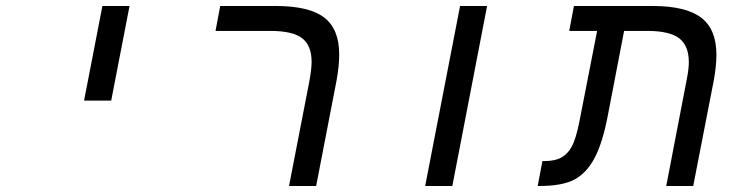

<svg xmlns="http://www.w3.org/2000/svg" viewBox="-20 -619 2440 639"><path d="M320.8 -599.1H411.1L350.1 -284.2H259.8Z M1032.2 0H941.9L1010.3 -352.1Q1017.1 -392.1 1017.1 -413.1Q1017.1 -467.3 985.6 -491.7Q954.1 -516.1 879.9 -516.1H697.3L712.9 -599.1H897Q1008.8 -599.1 1058.8 -560.8Q1108.9 -522.5 1108.9 -438Q1108.9 -398.4 1100.1 -351.1Z M1511.2 -599.1H1601.1L1485.4 0H1395Z M1967.3 -516.1H1874.5L1890.1 -599.1H2151.4Q2262.2 -599.1 2313.2 -560.5Q2364.3 -522 2364.3 -437Q2364.3 -398.4 2355.5 -351.1L2287.1 0H2197.3L2265.1 -352.1Q2272.5 -388.7 2272.5 -412.1Q2272.5 -466.8 2240.5 -491.5Q2208.5 -516.1 2134.3 -516.1H2057.1L2002.4 -231.9Q1985.4 -143.6 1959 -93.5Q1932.6 -43.5 1892.3 -21.7Q1852.1 0 1774.4 0H1769.5L1785.2 -83H1793.5Q1827.1 -83 1848.6 -95Q1870.1 -106.9 1883.5 -132.3Q1897 -157.7 1908.2 -213.9Z"/></svg>

Font: Cousine
Style: Italic
Weight: 400
Italic angle: -12°
Monospace: yes
Designer: Steve Matteson
Foundry: Monotype Imaging Inc.
Version: Version 1.21